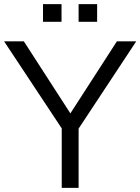

<svg xmlns="http://www.w3.org/2000/svg" viewBox="-38 -913 682 933"><path d="M624 -712 344 -288V0H262V-289L-18 -712H78L304 -362L530 -712ZM171 -893H261V-807H171ZM344 -893H434V-807H344Z"/></svg>

Font: PRinguin Sans
Style: Regular
Weight: 400
Designer: Vernon Adams
Foundry: Vernon Adams
Version: ""